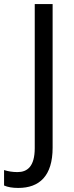

<svg xmlns="http://www.w3.org/2000/svg" viewBox="-87 -734 362 945"><path d="M3 191C107 191 172 132 172 -7V-714H84V-5C84 86 47 113 -1 113C-26 113 -48 109 -67 103V179C-49 187 -26 191 3 191Z"/></svg>

Font: Noto Sans Armenian SemiCondensed
Style: Regular
Weight: 400
Width: 4
Designer: Monotype Design Team
Foundry: Monotype Imaging Inc.
Version: Version 2.008